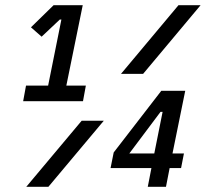

<svg xmlns="http://www.w3.org/2000/svg" viewBox="-20 -718 844 738"><path d="M69 -329 80 -389H165L216 -643H210L140 -577L99 -613L186 -698H298L235 -389H310L299 -329ZM666 -698H751L530 -434H445ZM294 -254H379L166 0H81ZM548 0 562 -72H405L417 -132L600 -369H692L643 -128H687L676 -72H632L618 0ZM605 -288H597L477 -128H573Z"/></svg>

Font: IBM Plex Sans Cond Medm
Style: Italic
Weight: 500
Width: 3
Italic angle: -11°
Designer: Mike Abbink, Paul van der Laan, Pieter van Rosmalen
Foundry: Bold Monday
Version: Version 1.3